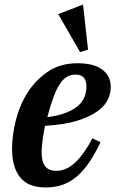

<svg xmlns="http://www.w3.org/2000/svg" viewBox="-20 -812 509 844"><path d="M181 12Q104 12 68.5 -32.5Q33 -77 33 -158Q33 -216 49.5 -282.5Q66 -349 101 -404.5Q136 -460 190.5 -497Q245 -534 321 -534Q351 -534 377.5 -528.5Q404 -523 424 -510Q444 -497 455.5 -477Q467 -457 467 -428Q467 -403 454.5 -375.5Q442 -348 410 -324Q378 -300 321.5 -282Q265 -264 178 -259Q171 -225 167 -195Q163 -165 163 -142Q163 -100 179 -80.5Q195 -61 227 -61Q272 -61 311.5 -98.5Q351 -136 386 -204L422 -187Q399 -139 374.5 -102Q350 -65 321.5 -39.5Q293 -14 258.5 -1Q224 12 181 12ZM188 -297Q236 -303 269 -316Q302 -329 322.5 -346.5Q343 -364 351.5 -386Q360 -408 360 -433Q360 -456 349 -470Q338 -484 312 -484Q291 -484 274.5 -474.5Q258 -465 243.5 -443.5Q229 -422 215.5 -386Q202 -350 188 -297ZM236 -750 345 -792 367 -594 332 -583Z"/></svg>

Font: IBM Plex Serif SemiBold
Style: Italic
Weight: 600
Italic angle: -14°
Designer: Mike Abbink, Paul van der Laan, Pieter van Rosmalen
Foundry: Bold Monday
Version: Version 2.5